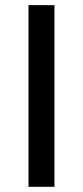

<svg xmlns="http://www.w3.org/2000/svg" viewBox="-20 -720 320 740"><path d="M89.8 0V-700.2H189.9V0Z"/></svg>

Font: Quantico
Style: Regular
Weight: 400
Designer: Matt Desmond
Foundry: MADtype
Version: Version 2.002